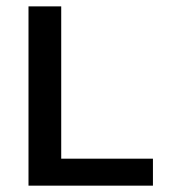

<svg xmlns="http://www.w3.org/2000/svg" viewBox="-20 -585 537 605"><path d="M172.9 -85H461.9V0H69.8V-564.9H172.9Z"/></svg>

Font: Neutral Grotesk
Style: Regular
Weight: 400
Designer: Nawras Khrais
Foundry: Nawras Khrais
Version: Version 1.000;PS 001.000;hotconv 1.0.88;makeotf.lib2.5.64775